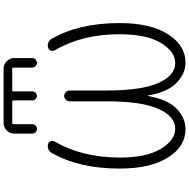

<svg xmlns="http://www.w3.org/2000/svg" viewBox="-12 -1024 1025 1040"><g transform="rotate(-90 500.0 -504.5)"><path d="M353.5 -950.2Q346.7 -950.2 346.7 -943.4V-841.8Q346.7 -831.1 339.4 -823.7Q332 -816.4 321.3 -816.4Q310.5 -816.4 303.2 -823.7Q295.9 -831.1 295.9 -841.8V-939.5Q295.9 -962.9 313 -980Q330.1 -997.1 353.5 -997.1H647.5Q670.9 -997.1 688 -980Q705.1 -962.9 705.1 -939.5V-841.8Q705.1 -832 697.3 -824.2Q689.5 -816.4 679.2 -816.4Q668.9 -816.4 661.1 -824.2Q653.3 -832 653.3 -841.8V-943.4Q653.3 -950.2 646.5 -950.2H531.2Q524.4 -950.2 524.4 -943.4V-840.8Q524.4 -831.1 517.1 -823.7Q509.8 -816.4 500 -816.4Q490.2 -816.4 482.9 -823.7Q475.6 -831.1 475.6 -840.8V-943.4Q475.6 -950.2 468.8 -950.2ZM502 -215.8Q502 -216.8 501 -216.8Q500 -216.8 500 -215.8Q480.5 -111.3 435.5 -64.5Q383.8 -11.7 319.3 -11.7Q226.6 -11.7 166.5 -106.4Q106.4 -201.2 106.4 -369.1Q106.4 -589.8 192.4 -738.3Q199.2 -750 212.9 -754.9Q219.7 -757.8 227.5 -757.8Q233.4 -757.8 239.3 -755.9Q251 -752.9 254.9 -741.7Q258.8 -730.5 252.9 -720.7Q167 -573.2 166 -369.1Q166 -222.7 213.4 -145Q260.7 -67.4 322.3 -67.4Q388.7 -67.4 429.7 -158.2Q470.7 -249 470.7 -442.4V-639.6Q470.7 -651.4 479.5 -660.2Q488.3 -668.9 500 -668.9Q511.7 -668.9 520.5 -660.2Q529.3 -651.4 529.3 -639.6V-442.4Q529.3 -249 570.3 -158.2Q611.3 -67.4 677.7 -67.4Q740.2 -67.4 787.1 -145.5Q834 -223.6 834 -369.1Q834 -572.3 747.1 -719.7Q741.2 -730.5 745.6 -741.7Q750 -752.9 761.7 -755.9Q767.6 -757.8 773.4 -757.8Q781.2 -757.8 788.1 -754.9Q801.8 -750 808.6 -737.3Q894.5 -590.8 894.5 -369.1Q894.5 -201.2 834 -106.4Q773.4 -11.7 680.7 -11.7Q617.2 -11.7 566.4 -64.5Q520.5 -111.3 502 -215.8Z"/></g></svg>

Font: Rounded-X Mgen+ 2m light
Style: Regular
Weight: 200
Designer: [Source Han Sans]
Ryoko NISHIZUKA  (kana & ideographs); Paul D. Hunt (Latin, Greek & Cyrillic); Wenlong ZHANG  (bopomofo
Version: Version 1.059.20150602